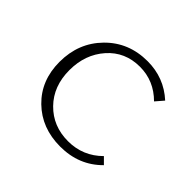

<svg xmlns="http://www.w3.org/2000/svg" viewBox="-113 -534 658 658"><g transform="rotate(45 215.5 -205.5)"><path d="M252 4Q162 4 103.5 -53Q45 -110 45 -200Q45 -292 105.5 -353.5Q166 -415 257 -415Q337 -415 395 -362L370 -333Q320 -383 252 -383Q180 -383 134.5 -331.5Q89 -280 89 -204Q89 -126 137 -77Q185 -28 258 -28Q330 -28 381 -79L403 -57Q343 4 252 4Z"/></g></svg>

Font: EauTest Light
Style: Regular
Weight: 300
Designer: Christian Thalmann (Catharsis Fonts)
Version: Version 0.001;PS 000.001;hotconv 1.0.88;makeotf.lib2.5.64775